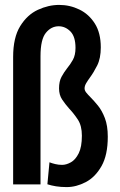

<svg xmlns="http://www.w3.org/2000/svg" viewBox="-20 -751 490 782"><path d="M251.5 11Q228 11 208 7.8Q188 4.5 173 -0.5L181.5 -90Q191.5 -86 204.8 -82.8Q218 -79.5 233 -79.5Q250 -79.5 268.8 -90Q287.5 -100.5 300.5 -126.5Q313.5 -152.5 313.5 -198.5Q313.5 -239 297 -264Q280.5 -289 261.5 -309Q245.5 -327 233 -345.8Q220.5 -364.5 220.5 -391Q220.5 -419.5 230.5 -438Q240.5 -456.5 253 -472.5Q266 -488 276.8 -507.2Q287.5 -526.5 287.5 -556Q287.5 -602 266.8 -623Q246 -644 219 -644Q188.5 -644 166.8 -617.2Q145 -590.5 145 -522.5V0H33.5V-519Q33.5 -598 62.2 -644.5Q91 -691 134.2 -711Q177.5 -731 221 -731Q264.5 -731 303.2 -712.2Q342 -693.5 366.2 -655.2Q390.5 -617 390.5 -558Q390.5 -513.5 375.8 -484.2Q361 -455 346.5 -435.5Q337 -422.5 330.8 -411.8Q324.5 -401 324.5 -391Q324.5 -382.5 331.2 -374Q338 -365.5 348.5 -355Q362.5 -341 379 -320.8Q395.5 -300.5 407.2 -269.8Q419 -239 419 -194Q419 -119.5 393.5 -74.5Q368 -29.5 329.2 -9.2Q290.5 11 251.5 11Z"/></svg>

Font: Trispace Condensed Medium
Style: Regular
Weight: 500
Width: 3
Designer: Tyler Finck
Foundry: Etcetera Type Company
Version: Version 1.210; ttfautohint (v1.8.3)